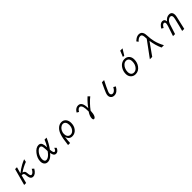

<svg xmlns="http://www.w3.org/2000/svg" viewBox="790 -3590 6420 6420"><g transform="rotate(-45 4000.0 -380.5)"><path d="M447.3 -564.9 382.3 -336.9Q511.7 -439 629.4 -502.9Q708.5 -545.9 805.2 -584L784.2 -481Q601.1 -411.6 454.1 -309.1Q509.8 -295.9 531.2 -262.2Q547.9 -235.8 551.3 -184.1Q556.2 -110.8 568.4 -77.6Q582.5 -39.1 614.7 -39.1Q650.4 -39.1 689.9 -78.1Q726.1 -113.3 759.3 -180.2L822.3 -122.1Q726.1 43.9 607.9 43.9Q535.2 43.9 503.4 -20Q481.4 -64.9 475.1 -150.9Q471.7 -200.2 461.4 -222.7Q448.2 -252.4 411.1 -260.3Q396 -263.2 366.2 -264.2L291 24.9H198.2L358.4 -564.9Z M1845.7 -85Q1792 43.9 1696.8 43.9Q1636.7 43.9 1605.5 -5.4Q1581.1 -43.5 1568.8 -119.1Q1510.3 -48.3 1458.5 -11.2Q1381.8 43.9 1299.8 43.9Q1217.3 43.9 1172.9 -16.1Q1134.8 -67.4 1134.8 -147.5Q1134.8 -301.8 1245.6 -442.4Q1356 -583 1481.9 -583Q1564.9 -583 1599.1 -506.3Q1625.5 -446.8 1628.9 -321.8Q1700.2 -431.6 1751 -564.9H1846.7Q1758.3 -357.9 1639.6 -201.2Q1647 -116.2 1660.6 -79.1Q1675.8 -39.1 1703.1 -39.1Q1754.4 -39.1 1787.6 -144ZM1553.7 -220.7Q1553.7 -329.1 1539.1 -422.4Q1536.1 -441.4 1527.8 -458Q1506.8 -500 1462.9 -500Q1405.3 -500 1340.3 -429.2Q1273.9 -357.4 1244.6 -261.2Q1229 -209.5 1229 -161.1Q1229 -110.8 1246.1 -79.6Q1268.6 -39.1 1313 -39.1Q1376.5 -39.1 1445.8 -97.2Q1481.4 -127.4 1518.6 -173.8Q1553.7 -217.3 1553.7 -220.7Z M2179.2 119.1Q2211.9 -178.2 2261.7 -317.9Q2300.8 -427.7 2369.1 -496.6Q2455.1 -583 2564.5 -583Q2672.4 -583 2732.4 -495.1Q2778.3 -427.2 2778.3 -326.2Q2778.3 -193.8 2709.5 -100.1Q2625 15.1 2487.8 15.1Q2397.9 15.1 2345.2 -49.3Q2315.9 -85.4 2301.3 -147Q2278.3 8.3 2275.4 119.1ZM2554.7 -505.9Q2498.5 -505.9 2446.3 -462.9Q2399.9 -424.8 2372.1 -366.7Q2343.3 -306.2 2343.3 -239.7Q2343.3 -164.1 2379.4 -116.2Q2419.4 -64 2487.8 -64Q2564.9 -64 2622.1 -133.3Q2686.5 -210.9 2686.5 -326.7Q2686.5 -405.8 2655.3 -452.6Q2619.1 -505.9 2554.7 -505.9Z M3149.9 -445.8Q3175.8 -494.6 3209.5 -524.9Q3272.9 -583 3354.5 -583Q3528.8 -583 3528.8 -275.9Q3641.1 -434.6 3791 -571.8L3856 -507.8Q3673.8 -361.3 3525.9 -161.1Q3520 -10.3 3482.9 60.1Q3452.1 119.1 3409.7 119.1Q3369.1 119.1 3369.1 47.9Q3369.1 -53.7 3460 -187Q3459.5 -350.6 3438 -417Q3408.7 -507.8 3348.6 -507.8Q3279.8 -507.8 3221.7 -403.8Z M4696.8 -137.7Q4591.8 43.9 4449.2 43.9Q4369.6 43.9 4324.7 -5.9Q4285.6 -49.8 4285.6 -115.2Q4285.6 -159.2 4307.1 -217.3Q4342.3 -311 4447.8 -531.7L4463.9 -564.9H4567.9Q4452.6 -341.8 4396 -205.1Q4375 -153.3 4375 -122.6Q4375 -87.4 4393.1 -65.4Q4414.1 -39.1 4451.2 -39.1Q4543.9 -39.1 4619.6 -183.1Z M5558.1 -666 5644 -879.9H5753.4L5621.6 -666ZM5543 -583Q5657.2 -583 5720.2 -503.9Q5771 -439.9 5771 -338.4Q5771 -193.8 5691.4 -84.5Q5598.1 43.9 5454.6 43.9Q5349.1 43.9 5283.7 -27.8Q5223.1 -94.2 5223.1 -200.7Q5223.1 -322.8 5286.6 -425.8Q5345.2 -522 5436 -560.5Q5485.8 -583 5543 -583ZM5540 -504.9Q5475.1 -504.9 5418.9 -453.1Q5374.5 -412.1 5347.7 -353Q5314.9 -281.2 5314.9 -201.2Q5314.9 -142.6 5336.4 -102.1Q5372.6 -35.2 5452.6 -35.2Q5532.7 -35.2 5595.2 -103.5Q5678.2 -194.8 5678.2 -337.9Q5678.2 -420.9 5639.6 -463.9Q5603 -504.9 5540 -504.9Z M6252.9 24.9H6141.1L6184.1 -32.7Q6423.3 -354.5 6554.2 -536.1Q6551.3 -667.5 6527.8 -711.9Q6506.8 -752 6455.1 -752Q6377 -752 6290 -654.3L6243.2 -719.2Q6287.1 -759.8 6319.8 -781.2Q6393.1 -830.1 6466.3 -830.1Q6580.6 -830.1 6619.1 -718.8Q6633.8 -675.8 6636.7 -602.5Q6642.6 -438.5 6673.8 -310.1Q6714.8 -141.6 6807.1 24.9H6695.3Q6603 -174.3 6567.9 -418.9Z M7236.3 24.9Q7303.2 -166 7349.1 -312.5Q7377 -401.4 7377 -434.6Q7377 -501 7324.7 -501Q7264.2 -501 7206.1 -388.2L7136.2 -432.1Q7180.7 -501 7217.8 -534.2Q7272.5 -583 7335 -583Q7434.6 -583 7445.3 -466.3Q7531.7 -583 7653.3 -583Q7730 -583 7765.1 -530.8Q7790.5 -493.7 7790.5 -432.6Q7790.5 -394 7776.9 -331.5Q7725.1 -95.2 7673.3 119.1H7575.2Q7622.1 -46.9 7689.9 -338.4Q7700.2 -382.3 7700.2 -411.6Q7700.2 -501 7629.4 -501Q7575.7 -501 7524.9 -457Q7477.1 -416 7451.7 -344.7Q7409.7 -226.6 7342.8 -6.3L7333 24.9Z"/></g></svg>

Font: BIZ UDPGothic
Style: Regular
Weight: 400
Designer: TypeBank Co., Ltd.
Foundry: Morisawa Inc.
Version: Version 1.051